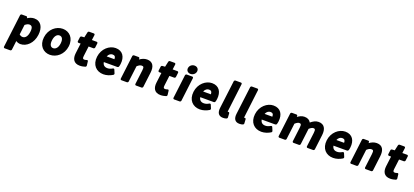

<svg xmlns="http://www.w3.org/2000/svg" viewBox="59 -2132 8083 3751"><g transform="rotate(20 4100.5 -257.0)"><path d="M234 8C262 26 294 37 329 37C455 37 578 -75 600 -253C620 -412 556 -528 416 -528C367 -528 320 -509 277 -482L276 -495C276 -506 266 -516 254 -516H159C148 -516 133 -506 131 -491L47 194C46 205 54 219 69 219H184C195 219 210 209 212 194L231 40ZM253 -136 278 -342C314 -371 341 -383 366 -383C420 -383 443 -347 431 -252C418 -147 369 -108 323 -108C302 -108 280 -114 253 -136Z M717 -245C695 -69 804 37 940 37C1077 37 1212 -69 1234 -245C1256 -422 1147 -528 1010 -528C874 -528 739 -422 717 -245ZM885 -245C897 -339 940 -384 992 -384C1044 -384 1077 -339 1066 -245C1055 -153 1010 -107 958 -107C906 -107 874 -152 885 -245Z M1407 -166C1393 -53 1433 37 1563 37C1606 37 1645 27 1674 18C1686 14 1695 1 1694 -12L1684 -97C1681 -123 1659 -117 1652 -114C1641 -109 1622 -105 1610 -105C1579 -105 1567 -115 1573 -166L1599 -375H1699C1710 -375 1725 -385 1727 -400L1738 -491C1739 -502 1731 -516 1716 -516H1616L1630 -625C1631 -636 1623 -650 1608 -650H1512C1500 -650 1487 -641 1484 -628L1459 -515L1403 -511C1391 -510 1379 -500 1377 -486L1366 -400C1365 -389 1373 -375 1388 -375H1433Z M1822 -245C1801 -70 1905 37 2054 37C2122 37 2189 13 2243 -20C2254 -27 2260 -42 2255 -53L2225 -125C2219 -140 2203 -141 2191 -134C2155 -113 2124 -102 2087 -102C2028 -102 1991 -132 1982 -191H2264C2274 -191 2287 -199 2291 -210C2297 -225 2301 -246 2304 -270C2322 -416 2257 -528 2108 -528C1978 -528 1843 -417 1822 -245ZM1997 -314C2018 -365 2056 -389 2094 -389C2139 -389 2158 -367 2158 -314Z M2404 0C2403 11 2411 25 2426 25H2541C2552 25 2567 15 2569 0L2610 -332C2649 -366 2672 -379 2703 -379C2740 -379 2753 -369 2744 -293L2708 0C2707 11 2715 25 2730 25H2845C2856 25 2871 15 2873 0L2911 -308C2927 -438 2885 -528 2762 -528C2703 -528 2653 -504 2609 -472V-494C2609 -505 2600 -516 2587 -516H2492C2481 -516 2466 -506 2464 -491Z M3086 -166C3072 -53 3112 37 3242 37C3285 37 3324 27 3353 18C3365 14 3374 1 3373 -12L3363 -97C3360 -123 3338 -117 3331 -114C3320 -109 3301 -105 3289 -105C3258 -105 3246 -115 3252 -166L3278 -375H3378C3389 -375 3404 -385 3406 -400L3417 -491C3418 -502 3410 -516 3395 -516H3295L3309 -625C3310 -636 3302 -650 3287 -650H3191C3179 -650 3166 -641 3163 -628L3138 -515L3082 -511C3070 -510 3058 -500 3056 -486L3045 -400C3044 -389 3052 -375 3067 -375H3112Z M3651 -552C3703 -552 3751 -589 3758 -642C3765 -696 3726 -733 3673 -733C3620 -733 3573 -696 3566 -642C3559 -589 3599 -552 3651 -552ZM3500 0C3499 11 3507 25 3522 25H3637C3648 25 3663 15 3665 0L3725 -491C3726 -502 3718 -516 3703 -516H3588C3577 -516 3562 -506 3560 -491Z M3827 -245C3806 -70 3910 37 4059 37C4127 37 4194 13 4248 -20C4259 -27 4265 -42 4260 -53L4230 -125C4224 -140 4208 -141 4196 -134C4160 -113 4129 -102 4092 -102C4033 -102 3996 -132 3987 -191H4269C4279 -191 4292 -199 4296 -210C4302 -225 4306 -246 4309 -270C4327 -416 4262 -528 4113 -528C3983 -528 3848 -417 3827 -245ZM4002 -314C4023 -365 4061 -389 4099 -389C4144 -389 4163 -367 4163 -314Z M4423 -126C4412 -35 4441 37 4540 37C4569 37 4594 33 4613 25C4623 21 4632 10 4631 -2L4626 -88C4625 -103 4612 -111 4599 -108C4592 -107 4591 -107 4588 -107C4588 -109 4587 -113 4588 -120L4659 -706C4660 -717 4653 -731 4638 -731H4523C4512 -731 4497 -721 4495 -706Z M4764 -126C4753 -35 4782 37 4881 37C4910 37 4935 33 4954 25C4964 21 4973 10 4972 -2L4967 -88C4966 -103 4953 -111 4940 -108C4933 -107 4932 -107 4929 -107C4929 -109 4928 -113 4929 -120L5000 -706C5001 -717 4994 -731 4979 -731H4864C4853 -731 4838 -721 4836 -706Z M5105 -245C5084 -70 5188 37 5337 37C5405 37 5472 13 5526 -20C5537 -27 5543 -42 5538 -53L5508 -125C5502 -140 5486 -141 5474 -134C5438 -113 5407 -102 5370 -102C5311 -102 5274 -132 5265 -191H5547C5557 -191 5570 -199 5574 -210C5580 -225 5584 -246 5587 -270C5605 -416 5540 -528 5391 -528C5261 -528 5126 -417 5105 -245ZM5280 -314C5301 -365 5339 -389 5377 -389C5422 -389 5441 -367 5441 -314Z M5687 0C5686 11 5694 25 5709 25H5824C5835 25 5850 15 5852 0L5893 -333C5931 -367 5959 -379 5977 -379C6012 -379 6026 -369 6017 -293L5981 0C5980 11 5988 25 6003 25H6118C6129 25 6144 15 6146 0L6187 -333C6224 -366 6252 -379 6271 -379C6304 -379 6319 -369 6310 -293L6274 0C6273 11 6281 25 6296 25H6412C6423 25 6438 15 6440 0L6478 -308C6494 -438 6449 -528 6328 -528C6267 -528 6214 -497 6167 -457C6143 -502 6100 -528 6034 -528C5980 -528 5933 -504 5892 -473V-494C5892 -505 5883 -516 5870 -516H5775C5764 -516 5749 -506 5747 -491Z M6597 -245C6576 -70 6680 37 6829 37C6897 37 6964 13 7018 -20C7029 -27 7035 -42 7030 -53L7000 -125C6994 -140 6978 -141 6966 -134C6930 -113 6899 -102 6862 -102C6803 -102 6766 -132 6757 -191H7039C7049 -191 7062 -199 7066 -210C7072 -225 7076 -246 7079 -270C7097 -416 7032 -528 6883 -528C6753 -528 6618 -417 6597 -245ZM6772 -314C6793 -365 6831 -389 6869 -389C6914 -389 6933 -367 6933 -314Z M7179 0C7178 11 7186 25 7201 25H7316C7327 25 7342 15 7344 0L7385 -332C7424 -366 7447 -379 7478 -379C7515 -379 7528 -369 7519 -293L7483 0C7482 11 7490 25 7505 25H7620C7631 25 7646 15 7648 0L7686 -308C7702 -438 7660 -528 7537 -528C7478 -528 7428 -504 7384 -472V-494C7384 -505 7375 -516 7362 -516H7267C7256 -516 7241 -506 7239 -491Z M7861 -166C7847 -53 7887 37 8017 37C8060 37 8099 27 8128 18C8140 14 8149 1 8148 -12L8138 -97C8135 -123 8113 -117 8106 -114C8095 -109 8076 -105 8064 -105C8033 -105 8021 -115 8027 -166L8053 -375H8153C8164 -375 8179 -385 8181 -400L8192 -491C8193 -502 8185 -516 8170 -516H8070L8084 -625C8085 -636 8077 -650 8062 -650H7966C7954 -650 7941 -641 7938 -628L7913 -515L7857 -511C7845 -510 7833 -500 7831 -486L7820 -400C7819 -389 7827 -375 7842 -375H7887Z"/></g></svg>

Font: Falling Sky
Style: BlkObl
Weight: 900
Designer: Paul D. Hunt
Foundry: Adobe Systems Incorporated
Version: Version 1.02